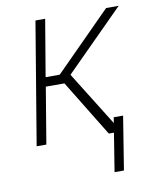

<svg xmlns="http://www.w3.org/2000/svg" viewBox="-81 -608 688 844"><g transform="rotate(-10 262.5 -186.5)"><path d="M44.4 0 135.3 -545.5H178.6L136 -292.3H198.9L450.6 -545.5H506.7L245.4 -283.7L422.2 0H366.5L212.7 -251.1H129.6L87.7 0ZM442.1 -66.8 403.8 171.5H361.9L400.2 -66.8Z"/></g></svg>

Font: Inter UI Extra Light
Style: Italic
Weight: 200
Italic angle: -9.39999°
Designer: Rasmus Andersson
Foundry: rsms
Version: 3.2;8d6f07862